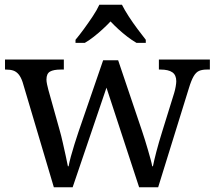

<svg xmlns="http://www.w3.org/2000/svg" viewBox="-20 -786 902 806"><path d="M75 -441Q68 -462 58.5 -473.5Q49 -485 36.5 -489.5Q24 -494 4 -494H1V-536H248V-494H235Q205 -494 190 -485.5Q175 -477 175 -452Q175 -444 177.5 -432Q180 -420 183 -409L230 -241Q237 -217 243.5 -187.5Q250 -158 256 -131.5Q262 -105 265 -88H268Q271 -105 277.5 -129Q284 -153 292.5 -180Q301 -207 309 -231L413 -533H476L576 -237Q582 -219 588.5 -198.5Q595 -178 601 -157Q607 -136 612 -118Q617 -100 619 -88H622Q627 -113 636.5 -149.5Q646 -186 661 -234L711 -395Q715 -408 717.5 -422.5Q720 -437 720 -445Q720 -471 703.5 -482.5Q687 -494 654 -494H647V-536H861V-494H848Q829 -494 816 -488.5Q803 -483 793 -466Q783 -449 773 -416L644 0H564L427 -418L285 0H206ZM297 -619Q313 -638 332 -664Q351 -690 369 -717Q387 -744 397 -766H492Q503 -744 520.5 -717Q538 -690 557.5 -664Q577 -638 592 -619V-606H553Q534 -617 514.5 -632Q495 -647 477 -663.5Q459 -680 444 -696Q429 -680 411 -663.5Q393 -647 374 -632Q355 -617 336 -606H297Z"/></svg>

Font: Noto Serif Tamil
Style: Regular
Weight: 400
Designer: Indian Type Foundry, Tom Grace, and the Monotype Design Team
Foundry: Monotype Imaging Inc.
Version: Version 2.003